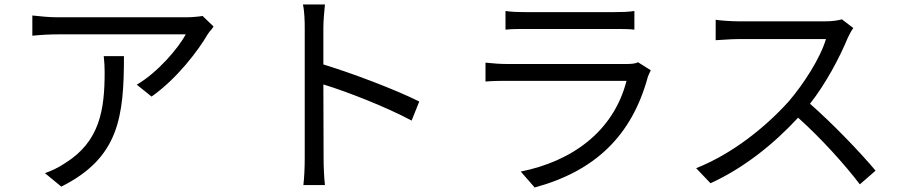

<svg xmlns="http://www.w3.org/2000/svg" viewBox="-20 -794 4020 855"><path d="M882 -723C867 -720 831 -717 812 -717H238C201 -717 159 -721 124 -725V-635C164 -639 202 -641 238 -641H807C775 -580 681 -470 589 -417L655 -364C769 -444 864 -571 904 -640C907 -644 910 -648 913 -653L922 -663C925 -668 928 -672 931 -676ZM442 -544C445 -517 446 -496 446 -472C446 -304 424 -163 269 -67C241 -48 207 -32 180 -23L253 37C509 -91 532 -272 532 -544Z M1847 -342C1741 -395 1551 -467 1420 -507V-670C1420 -701 1424 -743 1427 -774H1329C1336 -743 1337 -698 1337 -670V-88C1337 -51 1335 -2 1331 30H1427C1423 -3 1421 -56 1421 -88L1420 -418C1531 -384 1703 -316 1813 -257Z M2231 -662C2258 -665 2290 -665 2321 -665H2713C2748 -665 2781 -665 2805 -662V-745C2781 -741 2746 -740 2714 -740H2321C2289 -740 2258 -741 2231 -745ZM2821 -517C2810 -510 2789 -509 2766 -509H2239C2210 -509 2178 -511 2142 -515V-431C2177 -434 2215 -434 2239 -434H2770C2711 -205 2523 -75 2299 -30L2361 41C2628 -32 2793 -187 2865 -452C2868 -459 2873 -472 2878 -481Z M3729 -708C3713 -703 3687 -699 3654 -699H3268C3238 -699 3181 -703 3167 -706V-615C3178 -615 3233 -620 3268 -620H3658C3634 -537 3559 -420 3492 -342C3387 -226 3241 -109 3080 -45L3144 22C3293 -46 3426 -153 3534 -270C3636 -179 3743 -60 3809 27L3879 -34C3815 -111 3691 -241 3587 -332C3658 -422 3720 -540 3755 -625C3762 -640 3773 -661 3780 -669Z"/></svg>

Font: Spoqa Han Sans Neo Regular
Style: Regular
Weight: 400
Designer: [Spoqa Han Sans Neo] Dong-huui Kim  Younghwa Kang  Yujin Lee  [Noto Sans] Ryoko NISHIZUKA  (kana & ideographs); Paul D. 
Foundry: Spoqa (http://www.spoqa-han-sans.com)
Version: Version 1.000